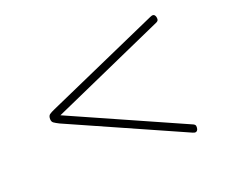

<svg xmlns="http://www.w3.org/2000/svg" viewBox="-92 -837 946 802"><g transform="rotate(-20 381.5 -436.5)"><path d="M640 -179 131 -405Q115 -413 107.5 -418.5Q100 -424 100 -436Q100 -450 107.5 -455.5Q115 -461 131 -468L640 -694Q648 -698 654 -696.5Q660 -695 663 -686Q665 -679 664 -673Q663 -667 655 -663L146 -436L655 -210Q663 -206 664 -200Q665 -194 663 -186Q660 -178 654 -176.5Q648 -175 640 -179Z"/></g></svg>

Font: Playwrite US Modern Thin
Style: Regular
Weight: 250
Designer: Veronika Burian, José Scaglione
Foundry: TypeTogether
Version: Version 1.003